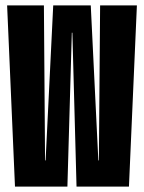

<svg xmlns="http://www.w3.org/2000/svg" viewBox="-20 -695 538 715"><path d="M35.8 0 6.5 -675H143.5L147.8 -97.8H149.8L178.2 -675H318L346.2 -97.8H348.2L352.8 -675H489.8L460.2 0H265L249.5 -573.2H247.5L231 0Z"/></svg>

Font: Anybody UltraCondensed Thin
Style: Regular
Weight: 100
Width: 1
Designer: Tyler Finck
Foundry: Etcetera Type Company
Version: Version 1.110